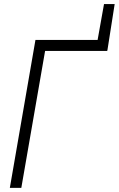

<svg xmlns="http://www.w3.org/2000/svg" viewBox="-20 -903 571 923"><path d="M496.1 -659.7H495.1V-658.2H196.8L82.5 0H27.3L150.4 -710.9H449.2L480 -883.3H531.2Z"/></svg>

Font: MAUL Condensed Light Italic
Style: Light Italic
Weight: 300
Italic angle: -12°
Designer: MAUL
Version: Version 1.0; 2020; ttfautohint (v1.8.3)